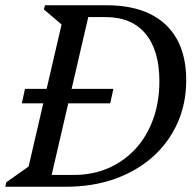

<svg xmlns="http://www.w3.org/2000/svg" viewBox="-45 -710 735 730"><path d="M114 0V-45H237Q308 -45 367.5 -71Q427 -97 470.5 -144.5Q514 -192 537.5 -257.5Q561 -323 561 -401Q561 -519 508 -582Q455 -645 357 -645H254V-690H361Q458 -690 525.5 -657Q593 -624 628 -560.5Q663 -497 663 -405Q663 -316 629.5 -241.5Q596 -167 535 -113Q474 -59 390.5 -29.5Q307 0 206 0ZM-25 0 -21 -17 95 -99 55 -39 197 -651 221 -590 122 -674 126 -690H301L141 0ZM38 -317 50 -372H386L374 -317Z"/></svg>

Font: Platypi Light Light
Style: Italic
Weight: 300
Italic angle: -13°
Version: Version 1.200